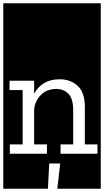

<svg xmlns="http://www.w3.org/2000/svg" viewBox="-32 -937 634 1170"><path d="M-12 213V-917H582V213H317L335 59H268L260 213ZM337 0H562V-57H485V-285Q485 -374 441 -414Q397 -454 332 -454Q224 -454 176 -366V-445H26V-388H106V-57H28V0H254V-57H176V-265Q178 -316 214.5 -355.5Q251 -395 311 -395Q356 -395 385 -365.5Q414 -336 414 -264V-57H337Z"/></svg>

Font: Zilla Slab Highlight
Style: Regular
Weight: 400
Designer: Typotheque Type Foundry
Foundry: Typotheque type foundry
Version: Version 1.1; 2017; ttfautohint (v1.6)